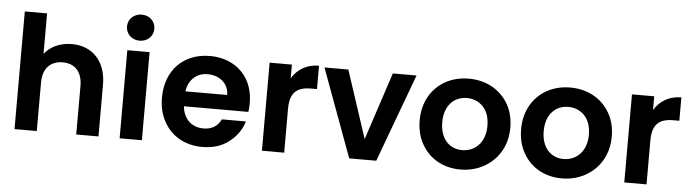

<svg xmlns="http://www.w3.org/2000/svg" viewBox="-48 -989 4335 1203"><g transform="rotate(5 2119.5 -387.5)"><path d="M69 0H209V-306C209 -394 257 -443 334 -443C410 -443 457 -394 457 -306V0H597V-325C597 -476 507 -562 381 -562C308 -562 245 -533 209 -485V-740H69Z M730 0H870V-554H730ZM715 -702C715 -655 752 -620 801 -620C850 -620 887 -655 887 -702C887 -749 850 -784 801 -784C752 -784 715 -749 715 -702Z M1008 -127C1055 -40 1143 9 1250 9C1316 9 1372 -8 1417 -43C1462 -77 1493 -121 1509 -174H1358C1336 -129 1299 -107 1247 -107C1175 -107 1121 -155 1114 -235H1519C1522 -251 1523 -269 1523 -289C1523 -343 1512 -391 1489 -433C1443 -516 1355 -563 1250 -563C1085 -563 972 -451 972 -277C972 -220 984 -170 1008 -127ZM1159 -417C1182 -438 1211 -448 1246 -448C1283 -448 1314 -437 1339 -416C1364 -394 1377 -365 1378 -329H1115C1120 -366 1135 -396 1159 -417Z M1765 0V-276C1765 -379 1810 -415 1898 -415H1935V-562C1860 -562 1801 -527 1765 -468V-554H1625V0Z M2174 0H2344L2549 -554H2400L2260 -129L2120 -554H1970Z M2630 -127C2678 -40 2767 9 2874 9C3034 9 3163 -107 3163 -277C3163 -334 3151 -384 3126 -427C3076 -514 2985 -563 2878 -563C2825 -563 2776 -551 2733 -528C2646 -480 2593 -390 2593 -277C2593 -220 2605 -170 2630 -127ZM2735 -277C2735 -382 2796 -441 2876 -441C2916 -441 2950 -427 2978 -399C3005 -370 3019 -330 3019 -277C3019 -170 2951 -113 2874 -113C2794 -113 2735 -172 2735 -277Z M3268 -127C3316 -40 3405 9 3512 9C3672 9 3801 -107 3801 -277C3801 -334 3789 -384 3764 -427C3714 -514 3623 -563 3516 -563C3463 -563 3414 -551 3371 -528C3284 -480 3231 -390 3231 -277C3231 -220 3243 -170 3268 -127ZM3373 -277C3373 -382 3434 -441 3514 -441C3554 -441 3588 -427 3616 -399C3643 -370 3657 -330 3657 -277C3657 -170 3589 -113 3512 -113C3432 -113 3373 -172 3373 -277Z M4044 0V-276C4044 -379 4089 -415 4177 -415H4214V-562C4139 -562 4080 -527 4044 -468V-554H3904V0Z"/></g></svg>

Font: Poppins SemiBold
Style: Regular
Weight: 600
Designer: Ninad Kale (Devanagari), Jonny Pinhorn (Latin)
Foundry: Indian Type Foundry
Version: 4.004